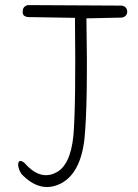

<svg xmlns="http://www.w3.org/2000/svg" viewBox="-20 -742 540 753"><path d="M458 -720Q479 -716 479 -695Q477 -676 457 -673L319 -670Q322 -500 320 -381.5Q318 -263 311 -195Q295 -60 216 -21Q136 17 63 -61Q48 -87 52 -103Q56 -118 75 -104Q135 -35 195 -63Q256 -89 268 -211Q278 -332 274 -672L91 -675Q67 -677 69 -697Q69 -717 89 -722Z"/></svg>

Font: Yomogi
Style: Regular
Weight: 400
Designer: satsuyako
Foundry: satsuyako
Version: Version 3.100